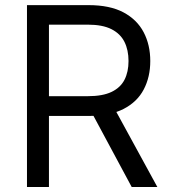

<svg xmlns="http://www.w3.org/2000/svg" viewBox="-20 -748 680 768"><path d="M87.9 0V-727.5H334Q419.4 -727.5 473.9 -698.5Q528.3 -669.4 554.7 -618.9Q581.1 -568.4 581.1 -503.9Q581.1 -439.9 554.9 -390.1Q528.8 -340.3 474.4 -312.3Q419.9 -284.2 335 -284.2H136.7V-363.3H332Q390.6 -363.3 426.3 -380.4Q461.9 -397.5 478 -429Q494.1 -460.4 494.1 -503.9Q494.1 -547.9 477.8 -580.6Q461.4 -613.3 425.8 -631.3Q390.1 -649.4 331.1 -649.4H175.8V0ZM506.8 0 331.1 -327.1H430.7L609.4 0Z"/></svg>

Font: Inter V
Style: 
Weight: 400
Designer: Rasmus Andersson
Foundry: rsms
Version: Version 4.000;git-a3f224843